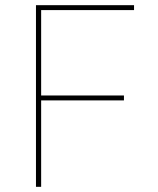

<svg xmlns="http://www.w3.org/2000/svg" viewBox="-20 -722 611 742"><path d="M498 -702V-683H139V-353H459V-334H139V0H119V-702Z"/></svg>

Font: Josefin Sans Thin
Style: Regular
Weight: 250
Designer: Santiago Orozco
Foundry: Typemade
Version: Version 2.000